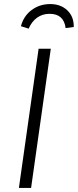

<svg xmlns="http://www.w3.org/2000/svg" viewBox="-20 -925 383 945"><path d="M133 0H73L170 -685H230ZM83 -796Q96 -846 135.5 -875.5Q175 -905 227 -905Q279 -905 311.5 -874Q344 -843 343 -792L303 -787Q294 -857 224 -857Q189 -857 162.5 -838Q136 -819 121 -784Z"/></svg>

Font: Fira Sans Light
Style: Italic
Weight: 300
Italic angle: -8°
Designer: bBox Type GmbH & Carrois Corporate GbR & Edenspiekermann AG
Foundry: bBox Type GmbH & Carrois Corporate GbR & Edenspiekermann AG
Version: Version 4.301